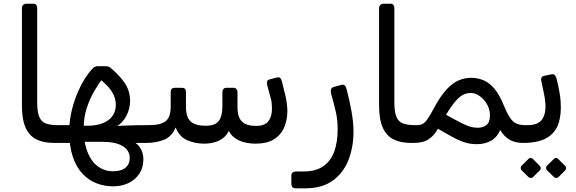

<svg xmlns="http://www.w3.org/2000/svg" viewBox="-20 -770 3113 1037"><path d="M288.4 1.9H270.1Q216.3 1.9 177.9 -16.5Q139.5 -34.8 119 -79.1Q98.4 -123.4 98.4 -200.9V-725.4Q98.4 -736.4 104.8 -743.2Q111.2 -750 124.4 -750H158.5Q170.9 -750 175.9 -743.5Q180.9 -737 180.9 -727V-217.6Q180.9 -164.6 192.4 -138.1Q203.9 -111.6 228.7 -102.8Q253.4 -94.1 291.5 -94.1H303.4Q318.4 -94.1 318.4 -79.1V-28.1Q318.4 1.9 288.4 1.9Z M590.9 236.4Q543.6 236.4 500.6 219.7Q457.7 203 424.6 167.2Q391.5 131.5 372.6 74.6Q353.8 17.8 353.8 -62.7Q353.8 -119.4 369.4 -181.2Q385.1 -243.1 413.1 -300Q441.2 -356.9 477.3 -397.3Q484.9 -405.7 492.2 -409.2Q499.4 -412.6 510 -412.6H550Q561.7 -412.6 568.8 -408.8Q575.9 -405.1 583.4 -398.5Q626.3 -361.8 654.1 -320.9Q681.9 -279.9 682.7 -225.9Q682.7 -182.2 662.1 -143.3Q641.4 -104.5 606.9 -86L598.9 -89.2Q633.4 -90.8 662.2 -92Q691.1 -93.2 720 -93.7Q748.9 -94.1 783.4 -94.1Q793 -94.1 796.3 -89.5Q799.6 -84.9 799.6 -72V-22.5Q799.6 -10.6 792.2 -4.3Q784.8 1.9 766.2 1.9H690L664.1 -20.2Q714.5 -4.2 734.4 24.2Q754.4 52.6 754.4 90.8Q754.4 134.9 732.8 167.8Q711.3 200.7 674.4 218.6Q637.5 236.4 590.9 236.4ZM285.9 1.9Q273 1.9 273 -16.9V-70.1Q273 -83.8 279.7 -88.9Q286.3 -94.1 299.9 -94.1H373.1V1.9ZM588.4 155.1Q635.2 155.1 657.9 135.7Q680.7 116.3 680.7 83.6Q680.7 42.1 642.7 19Q604.6 -4 532.5 -4H406.3V-90.9H452.2Q501.2 -90.9 535.5 -104.7Q569.8 -118.6 587.7 -144Q605.5 -169.5 605.5 -203.6Q605.5 -244.9 581.4 -279.3Q557.4 -313.6 511.1 -349.4L536.7 -350.2Q513.7 -320.1 489.3 -278.3Q464.9 -236.5 448.5 -186.3Q432.1 -136.1 432.1 -80.1Q432.1 2.2 453.9 54.2Q475.6 106.1 511.1 130.6Q546.6 155.1 588.4 155.1Z M1082.9 5.9Q1034.9 5.9 991.9 -12.3Q948.9 -30.6 928.6 -81.6Q908.9 -32.6 866.2 -15.4Q823.5 1.9 770 1.9Q755 1.9 755 -13.9V-64.1Q755 -94.1 785 -94.1Q848.2 -94.1 875 -115.7Q901.9 -137.3 901.9 -193.6V-273.2Q901.9 -284.1 907.4 -290Q913 -295.8 923.8 -295.8H962.7Q984.4 -295.8 984.4 -273.4V-193Q984.4 -136.9 1009.9 -113.9Q1035.4 -90.8 1090.4 -90.8Q1143.6 -90.8 1162.3 -117.7Q1181.1 -144.7 1181.1 -192.9V-270.9Q1181.1 -281.9 1186.6 -288.8Q1192.2 -295.8 1202.9 -295.8H1240.9Q1251.6 -295.8 1257.2 -288.8Q1262.7 -281.9 1262.7 -270.9V-191Q1262.7 -136.2 1287.4 -113.1Q1312.1 -90 1363.5 -90Q1410.7 -90 1429.8 -115.7Q1448.9 -141.4 1448.9 -183.2Q1448.9 -197.2 1447.6 -211.2Q1446.3 -225.2 1441.9 -240.2L1423.3 -309.8Q1420.1 -321.1 1422.3 -329.7Q1424.4 -338.2 1436.4 -341.2L1474.2 -350.9Q1488.2 -354.7 1493.9 -348.4Q1499.6 -342.1 1502.6 -329.7L1519.6 -261.9Q1525.8 -236.6 1528.9 -212.5Q1532 -188.5 1532 -169.8Q1532 -121.6 1514.7 -81.4Q1497.4 -41.2 1459.7 -17.6Q1421.9 5.9 1360.4 5.9Q1310.3 5.9 1272.6 -10.7Q1234.9 -27.3 1215.1 -62.9Q1204.6 -38.8 1183.8 -23.3Q1163.1 -7.9 1136.8 -1Q1110.6 5.9 1082.9 5.9Z M1576.7 247.1Q1564.9 247.1 1559.2 240.6Q1553.6 234.2 1553.6 222.3V178.6Q1553.6 167.3 1560.2 161.8Q1566.8 156.2 1579.3 156.2H1618.3Q1686.3 156.2 1727 127.2Q1767.8 98.3 1785.8 47.1Q1803.7 -4.1 1803.7 -71.9Q1803.7 -123 1793.7 -166.5Q1783.8 -210 1769.2 -260.4Q1765 -278.5 1767.7 -287.7Q1770.4 -296.9 1784.8 -301.1L1822.6 -311Q1834.3 -314.4 1841.5 -309.1Q1848.6 -303.8 1853.6 -282.2Q1867.7 -228.4 1878.5 -168.7Q1889.2 -109.1 1889.2 -59.1Q1889.2 26.1 1861.5 95.6Q1833.8 165.1 1776.3 206.1Q1718.7 247.1 1629.2 247.1Z M2217.4 1.9H2199.1Q2145.3 1.9 2106.9 -16.5Q2068.5 -34.8 2048 -79.1Q2027.4 -123.4 2027.4 -200.9V-725.4Q2027.4 -736.4 2033.8 -743.2Q2040.2 -750 2053.4 -750H2087.5Q2099.9 -750 2104.9 -743.5Q2109.9 -737 2109.9 -727V-217.6Q2109.9 -164.6 2121.4 -138.1Q2132.9 -111.6 2157.7 -102.8Q2182.4 -94.1 2220.5 -94.1H2232.4Q2247.4 -94.1 2247.4 -79.1V-28.1Q2247.4 1.9 2217.4 1.9Z M2556.8 8.7Q2533.8 8.7 2513.6 5Q2493.4 1.3 2470.4 -7.9Q2447.4 -17.1 2417.8 -33.3Q2388.1 -49.5 2345.4 -74.5Q2325.9 -41.2 2304.4 -24.7Q2282.9 -8.3 2261.1 -3.2Q2239.2 1.9 2217 1.9Q2202 1.9 2202 -13.1V-64.1Q2202 -94.1 2232 -94.1Q2249.4 -94.1 2261.8 -100.3Q2274.3 -106.5 2287.9 -125.3Q2301.5 -144.1 2321.6 -182.2Q2358.3 -251.1 2392.1 -287.1Q2425.8 -323.1 2458.3 -336.4Q2490.7 -349.7 2524.4 -349.7Q2561.3 -349.7 2593.2 -335.7Q2625 -321.7 2652.1 -288.8Q2679.2 -255.9 2702 -198.2Q2719.1 -157.2 2734.4 -134.2Q2749.7 -111.2 2769.3 -102.6Q2789 -94.1 2818.2 -94.1Q2833.2 -94.1 2833.2 -79.1V-28.1Q2833.2 1.9 2803.2 1.9Q2764.2 1.9 2734.6 -14.1Q2705 -30 2681.4 -67.6Q2664.8 -28 2631.3 -9.7Q2597.9 8.7 2556.8 8.7ZM2559.9 -80Q2586.2 -79.8 2605.8 -93.3Q2625.4 -106.8 2626.2 -145.1Q2627 -175.7 2612 -203.6Q2596.9 -231.6 2573.1 -249.6Q2549.2 -267.7 2522.4 -267.7Q2502.2 -267.7 2483.2 -259.1Q2464.3 -250.5 2442 -225.5Q2419.7 -200.4 2389.1 -150.2Q2442.1 -120.7 2471.6 -105.8Q2501.1 -90.9 2520.1 -85.5Q2539.1 -80.2 2559.9 -80Z M2803 1.9Q2796 1.9 2792 -3.8Q2788 -9.4 2788 -16.4V-67.3Q2788 -94.1 2818 -94.1H2829.8Q2889.7 -94.1 2910.4 -128.9Q2931.2 -163.7 2924.7 -220.7Q2922.3 -246.2 2916.1 -273.2Q2910 -300.1 2904.6 -327Q2900.8 -343.7 2905 -351.1Q2909.2 -358.4 2919.4 -360.4L2957.5 -368.4Q2972.1 -371.4 2978.5 -361.8Q2984.9 -352.3 2987.3 -340.2Q2991.3 -324.6 2995.4 -305.3Q2999.5 -286 3003 -264.5Q3006.5 -243 3008.1 -220.3Q3013 -150.7 2995.7 -100.9Q2978.4 -51 2931.9 -24.4Q2885.5 2.2 2803 1.9ZM2858 187.1Q2853.4 191.7 2846.5 191.2Q2839.6 190.7 2834 186.1L2797.1 149.2Q2792.6 144.5 2792.5 137.2Q2792.4 130 2797.1 125.3L2834 88.4Q2839.6 82.8 2846.1 82.8Q2852.6 82.8 2858 88.4L2894.7 125.3Q2900.2 130 2900.7 137.3Q2901.2 144.7 2895.7 150.2ZM2995.7 187.1Q2991.2 191.7 2984.3 191.2Q2977.5 190.7 2971.9 186.1L2934.1 149.2Q2929.5 144.5 2929.4 137.2Q2929.3 129.8 2934.1 125.3L2971.9 88.4Q2977.5 82.8 2983.8 82.8Q2990.2 82.8 2994.7 88.4L3031.6 125.3Q3037.2 130 3037.7 137.3Q3038.2 144.7 3032.6 150.2Z"/></svg>

Font: Rubik Light
Style: Regular
Weight: 300
Designer: Hubert and Fischer
Foundry: Hubert and Fischer
Version: Version 2.300;gftools[0.9.30]